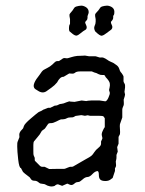

<svg xmlns="http://www.w3.org/2000/svg" viewBox="-20 -645 512 680"><path d="M229 -285.2 244.1 -284.2 269 -289.1 285.2 -287.1Q295.9 -290 333 -289.1L353 -286.1Q358.9 -287.1 364.3 -299.8Q369.6 -312.5 369.1 -315.9L366.2 -326.2Q366.2 -328.1 368.2 -335.4Q370.1 -342.8 368.7 -350.6Q367.2 -358.4 354 -372.1Q354 -373 352.1 -376Q350.1 -378.9 348.6 -379.4Q347.7 -379.9 341.8 -379.4Q335.9 -378.9 328.1 -382.8Q320.3 -387.2 317.9 -387.2Q315.9 -387.2 305.2 -392.1H265.1Q251 -392.1 246.1 -387.7Q241.2 -383.3 233.9 -384.3Q227.1 -384.8 225.1 -384.8L207 -374Q206.1 -373 204.1 -373Q192.4 -373 182.1 -353Q173.8 -342.8 162.1 -334.5Q149.9 -326.2 147 -323.7Q133.8 -313 118.2 -321.3Q102.1 -330.1 101.1 -334Q93.3 -347.2 120.1 -379.9Q128.9 -394 134.8 -397.5Q140.6 -400.9 148.4 -404.8Q156.7 -408.7 165.5 -416.5Q173.8 -424.8 176.8 -426.8Q179.7 -428.7 183.6 -428.7Q187 -428.2 189.5 -429.2Q191.9 -430.2 197.3 -434.1Q202.1 -438 205.1 -439Q208 -439.9 212.4 -439Q216.8 -438 220.7 -439Q224.6 -439.9 233.9 -442.9Q244.1 -445.8 249 -446.3Q253.9 -447.3 262.7 -447.3Q271.5 -447.3 274.9 -447.8Q277.8 -448.2 280.8 -448.2L294.9 -445.8H317.9Q319.8 -445.8 321.8 -444.8Q323.2 -443.8 326.2 -443.4Q329.1 -442.9 331.1 -441.9Q333 -440.9 337.9 -441.4Q342.8 -441.9 345.7 -440.9Q353.5 -438 359.4 -433.6Q365.2 -429.2 372.1 -426.3Q378.9 -423.8 380.9 -422.4Q382.8 -420.9 391.1 -415.5Q399.4 -410.2 402.3 -401.4Q404.8 -393.1 407.2 -390.1Q410.2 -387.2 413.6 -381.8Q417 -376.5 417.5 -374Q418 -371.1 417.5 -364.3Q417 -357.4 418 -354.5Q418.9 -352.1 420.9 -349.1Q422.9 -346.2 422.9 -342.3V-335.4L420.9 -319.8L422.9 -310.1Q422.9 -306.6 418 -292Q418 -289.1 418.5 -282.2Q418.9 -275.4 418 -272.5Q417 -269.5 415 -265.1Q413.1 -260.3 413.1 -256.8V-229Q411.6 -223.6 404.8 -205.1Q403.8 -200.2 404.8 -188Q405.8 -175.8 404.8 -169.9L399.9 -160.2V-136.2L395 -124L397 -107.9L393.1 -98.1Q392.1 -96.2 392.6 -89.8Q393.1 -83.5 390.1 -73.2L391.1 -59.1Q391.1 -54.7 387.2 -48.8V-39.6L379.9 -17.6Q379.9 -14.2 374 -11.2Q366.2 -3.9 353.5 -3.9Q340.8 -3.9 335.4 -8.8Q330.1 -13.7 330.1 -25.4Q330.1 -36.6 326.2 -39.1Q317.4 -39.1 308.1 -29.3Q297.9 -18.1 289.6 -18.1Q281.2 -17.6 272.9 -9.8Q263.7 -2 260.7 -1Q257.8 0 254.4 0Q249 0 242.7 5.9Q235.8 11.7 229.5 9.8Q223.1 7.8 221.2 6.3Q219.2 4.9 216.8 5.9L200.2 13.2L185.5 7.8Q179.2 7.8 173.8 13.2Q158.2 19.5 139.2 7.8Q137.7 6.8 131.8 6.3Q126 5.9 123 4.9Q120.1 3.9 116.2 0.5Q109.9 -4.9 102.1 -4.9Q93.8 -4.9 90.3 -9.8Q86.9 -14.6 85 -17.1Q63.5 -33.2 61.5 -36.1Q59.6 -39.1 54.2 -49.8Q47.9 -49.8 44.4 -80.1Q41 -110.4 41 -126Q41 -141.6 42 -142.1L48.8 -159.2Q48.8 -161.1 48.3 -167.5Q47.9 -173.8 53.7 -181.6Q60.1 -189 61 -189.5Q62 -189.9 64.5 -198.2Q66.9 -206.5 89.4 -225.6Q112.3 -245.1 116.2 -247.6Q120.1 -250 122.1 -250.5Q125 -251 129.9 -254.4Q134.8 -257.8 136.7 -257.8L150.4 -263.2H158.2L171.9 -270Q172.9 -271 176.3 -271Q179.7 -271 183.6 -272.5Q187 -273.9 189.5 -275.4Q191.9 -276.9 198.2 -277.3Q204.6 -277.8 215.3 -282.7Q226.6 -287.6 229 -285.2ZM228 -229Q221.2 -229 216.3 -226.1Q210.4 -222.2 195.8 -222.2Q190.9 -220.7 179.7 -214.8Q168 -209 162.1 -209Q156.2 -209 152.8 -208Q149.9 -206.1 146 -199.7Q142.1 -193.4 139.6 -190.4Q137.2 -187.5 132.8 -185.1Q127.4 -182.1 125 -176.3Q122.6 -170.4 112.8 -159.2Q103 -147.9 100.6 -144.5Q98.1 -141.1 98.1 -131.8V-110.8Q98.1 -95.7 99.1 -95.2L103 -85.9V-80.1Q103 -76.2 104 -75.2L119.1 -60.1Q124 -54.2 129.9 -54.2H138.2Q152.8 -46.9 154.3 -46.4Q155.8 -45.9 182.1 -46.9H206.1Q209 -46.9 212.4 -48.3Q215.8 -49.8 219.7 -51.3Q223.6 -52.7 226.1 -53.7Q228 -54.7 232.4 -54.2Q236.8 -54.2 238.8 -55.2Q240.7 -56.2 254.9 -64.5Q269 -73.2 283.7 -81.1Q298.3 -88.9 303.2 -92.8Q308.6 -97.2 314 -106Q319.3 -114.3 328.6 -121.6Q337.9 -128.9 337.9 -136.2V-144Q342.8 -153.8 342.8 -155.8Q342.8 -157.7 340.8 -164.6Q338.9 -171.4 343.8 -181.6Q348.1 -191.4 351.1 -194.8V-226.1Q347.7 -232.9 343.8 -233.9Q339.8 -234.9 326.7 -234.9H298.8L290.5 -236.8L280.8 -234.9Q278.8 -234.9 273.4 -236.3Q268.1 -237.8 264.6 -236.8Q260.7 -235.8 254.9 -235.4Q249 -234.9 247.6 -234.4Q246.1 -233.9 243.2 -231.9Q240.2 -230 237.3 -229.5Q234.4 -229 228 -229ZM380.9 -582Q380.9 -575.7 373 -567.9Q372.1 -564 375 -558.6Q377.9 -552.7 377.9 -549.8Q377.9 -543 372.6 -539.1Q367.2 -535.2 357.4 -527.8Q347.7 -520 340.8 -518.6Q334 -517.1 316.9 -534.2Q311.5 -544.9 314.9 -552.7Q318.8 -560.5 318.8 -568.4V-577.1Q315.9 -590.8 316.9 -593.8Q317.4 -596.7 323.2 -602.5Q329.1 -608.4 332 -613.3Q335 -618.2 337.4 -620.1Q339.8 -622.1 349.6 -624Q359.4 -626 366.2 -624Q387.2 -618.2 384.8 -599.1Q384.8 -592.8 380.9 -588.9ZM290 -582Q290 -576.2 286.1 -572.3Q282.2 -568.4 281.7 -566.4Q281.2 -564 284.2 -558.1Q287.1 -551.8 287.1 -548.8Q287.1 -541 281.2 -538.6Q275.4 -535.6 266.1 -527.8Q256.8 -520 251.5 -519Q246.1 -518.1 237.3 -524.9Q228.5 -531.7 226.1 -534.2Q223.1 -540 225.1 -554.2L228 -561V-577.1Q225.1 -590.8 226.1 -593.8Q227.1 -596.7 232.4 -602.5Q237.8 -608.4 240.7 -613.8Q243.7 -618.7 246.1 -620.1Q249 -622.1 258.8 -624Q268.6 -626 274.9 -624Q295.9 -617.2 293.9 -599.1L290 -587.9Z"/></svg>

Font: AntiqueNobleLightItalic
Style: LightItalic
Weight: 400
Version: Version 001.000